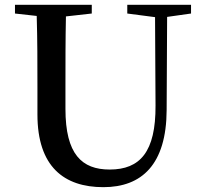

<svg xmlns="http://www.w3.org/2000/svg" viewBox="-20 -757 847 795"><path d="M771 -737H507V-701L622 -686L624 -320C625 -128 560 -55 434 -55C319 -55 251 -118 251 -306V-397C251 -496 251 -593 253 -689L360 -701V-737H42V-701L132 -691C135 -593 135 -494 135 -397V-283C135 -67 245 18 408 18C567 18 669 -76 670 -301L672 -687L771 -701Z"/></svg>

Font: Source Han Serif CN SemiBold
Style: Regular
Weight: 600
Designer: Ryoko NISHIZUKA 西塚涼子 (kana & ideographs); Frank Grießhammer (Latin, Greek & Cyrillic); Wenlong ZHANG 张文龙 (bopomofo); San
Foundry: Adobe Systems Incorporated
Version: Version 1.000;PS 1;hotconv 16.6.53;makeotf.lib2.5.65590